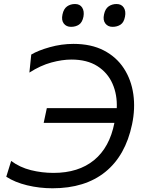

<svg xmlns="http://www.w3.org/2000/svg" viewBox="-20 -950 727 980"><path d="M248 11Q181.5 11 118.5 -4.2Q55.5 -19.5 12 -48L37 -128.5Q81.5 -95.5 137.8 -81.5Q194 -67.5 253 -67.5Q380.5 -67.5 460 -132.5Q539.5 -197.5 564 -323H203L219 -398H576Q579 -466.5 554.2 -522.8Q529.5 -579 477 -612.5Q424.5 -646 344.5 -646Q297.5 -646 242.2 -631Q187 -616 130 -579.5L139.5 -671.5Q174.5 -692.5 234.2 -709.2Q294 -726 355 -726Q445.5 -726 510 -692.5Q574.5 -659 612.2 -601Q650 -543 660.5 -469.2Q671 -395.5 654 -315Q620.5 -155.5 517.2 -72.2Q414 11 248 11ZM554.5 -813Q531 -813 517.8 -830Q504.5 -847 511 -876.5Q517 -905 534.2 -917.2Q551.5 -929.5 575 -929.5Q600 -929.5 611.8 -911.2Q623.5 -893 618 -865Q612.5 -835.5 595.2 -824.2Q578 -813 554.5 -813ZM342.5 -813Q318.5 -813 305.5 -830Q292.5 -847 299 -876.5Q305 -905 322.2 -917.2Q339.5 -929.5 363 -929.5Q388 -929.5 399.5 -911.2Q411 -893 406 -865Q400 -835.5 383 -824.2Q366 -813 342.5 -813Z"/></svg>

Font: Commissioner
Style: Italic
Weight: 400
Italic angle: -12°
Designer: Kostas Bartsokas
Foundry: Kostas Bartsokas
Version: Version 1.000; ttfautohint (v1.8.3)